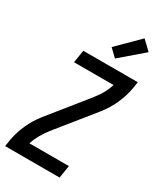

<svg xmlns="http://www.w3.org/2000/svg" viewBox="-240 -1073 984 1160"><g transform="rotate(30 252.5 -492.5)"><path d="M4 0 11 -46Q21 -103 46 -159Q71 -215 110 -264L321 -526V-527L322 -528Q344 -555 360.5 -585Q377 -615 387 -647H111L125 -735H505L498 -689Q488 -632 463 -576Q438 -520 399 -471L188 -209V-208L187 -207Q166 -180 149.5 -150Q133 -120 122 -88H398L384 0ZM314 -790 262 -840 408 -985 471 -925Z"/></g></svg>

Font: Iosevka Term Curly SmBd Obl
Style: Regular
Weight: 600
Italic angle: -9°
Designer: Belleve Invis
Foundry: Belleve Invis
Version: Version 32.3.0